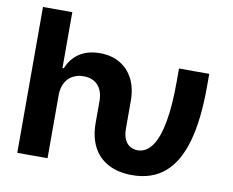

<svg xmlns="http://www.w3.org/2000/svg" viewBox="-80 -831 1142 943"><g transform="rotate(10 491.5 -359.5)"><path d="M60.7 0V-727.5H207V-448.8H213.7Q232.4 -497.2 273.5 -525Q314.6 -552.7 376.8 -552.7Q433.6 -552.7 476 -528Q518.5 -503.3 542 -457.4Q565.6 -411.4 565.6 -347.3V-272.5H414.3V-320.3Q414.1 -370.8 388.5 -398.9Q363 -427 316.6 -427.1Q285.8 -427.1 262.2 -413.8Q238.5 -400.5 225.2 -375.6Q211.9 -350.8 211.7 -315.2V0ZM634.6 9.8Q564.9 9.8 515.5 -16.4Q466.1 -42.6 440.2 -92.2Q414.3 -141.9 414.3 -212.3V-272.5H565.6V-212.3Q565.6 -175.6 576.3 -154.3Q587 -133 604.4 -124.1Q621.8 -115.2 640.4 -115Q682.5 -115.2 711.7 -155.8Q740.8 -196.3 756.1 -278.5Q771.3 -360.6 771.1 -485.2V-545.9H921.9V-485.2Q922.2 -318.6 891.2 -208.7Q860.2 -98.8 796.5 -44.5Q732.8 9.8 634.6 9.8Z"/></g></svg>

Font: Inter
Style: Regular
Weight: 400
Designer: Rasmus Andersson
Foundry: rsms
Version: Version 4.000;git-8c9346024